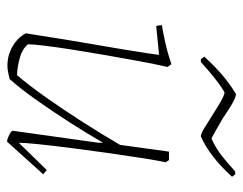

<svg xmlns="http://www.w3.org/2000/svg" viewBox="-92 -587 686 542"><g transform="rotate(90 251.0 -316.0)"><path d="M165 6Q136 6 111 -8.5Q86 -23 74 -46Q76 -57 80.5 -86.5Q85 -116 91.5 -156Q98 -196 105.5 -239Q113 -282 119.5 -321Q126 -360 130 -387Q134 -414 135 -422L54 -414Q51 -420 51 -430Q71 -433 102 -440Q133 -447 161 -457L169 -446Q161 -411 152.5 -365Q144 -319 135.5 -270Q127 -221 120 -176.5Q113 -132 109 -98.5Q105 -65 105 -52Q118 -36 143 -29Q168 -22 192 -21Q219 -52 254 -101.5Q289 -151 324.5 -206.5Q360 -262 389 -312L408 -450H432L438 -441Q433 -417 426 -372.5Q419 -328 411.5 -275Q404 -222 397.5 -171Q391 -120 387 -81Q383 -42 383 -26L460 -105L472 -95L380 7Q374 7 364 2.5Q354 -2 349 -8L383 -251V-264Q357 -219 325 -169Q293 -119 261 -74Q229 -29 203 0Q194 2 184.5 4Q175 6 165 6ZM147 -540 140 -550Q166 -578 189.5 -598.5Q213 -619 245 -639Q255 -639 273.5 -628Q292 -617 314 -602Q328 -594 342.5 -585.5Q357 -577 371 -570Q399 -582 424 -602.5Q449 -623 464 -637H472L479 -628Q452 -598 422.5 -575Q393 -552 365 -540Q357 -540 338 -552Q319 -564 298 -577Q281 -588 266 -596.5Q251 -605 242 -607Q231 -602 215 -590Q199 -578 183 -564.5Q167 -551 155 -540Z"/></g></svg>

Font: Labrada ExtraLight
Style: Italic
Weight: 200
Italic angle: -7°
Designer: Mercedes Jáuregui
Foundry: Omnibus-Type Team
Version: Version 1.000; ttfautohint (v1.8.4.7-5d5b)